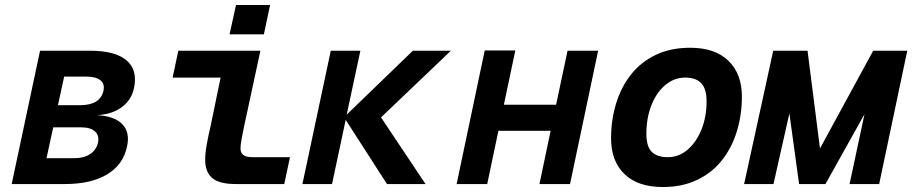

<svg xmlns="http://www.w3.org/2000/svg" viewBox="-20 -740 3668 772"><path d="M27 0 141 -536H343Q443 -536 488.5 -497.5Q534 -459 519 -387Q509 -338 469.5 -309Q430 -280 370 -277Q441 -273 472 -240.5Q503 -208 491 -152Q476 -78 411 -39Q346 0 241 0ZM213 -317H302Q383 -317 396 -375Q402 -403 383.5 -417.5Q365 -432 327 -432H238ZM167 -104H279Q318 -104 342.5 -120.5Q367 -137 374 -166Q380 -195 362 -211.5Q344 -228 306 -228H194Z M929 0Q861 0 833 -24.5Q805 -49 805 -97Q805 -125 811.5 -160.5Q818 -196 827 -234L867 -428H674L697 -536H1027L961 -230Q956 -205 951.5 -181.5Q947 -158 947 -143Q947 -126 958 -117Q969 -108 995 -108H1146L1123 0ZM903 -602 929 -720H1066L1041 -602Z M1196 0 1310 -536H1429L1374 -279L1640 -536H1793L1512 -268L1691 0H1536L1370 -258L1315 0Z M1816 0 1929 -537H2052L2006 -319H2216L2262 -536H2385L2272 0H2149L2194 -214H1984L1939 0Z M2645 12Q2545 12 2491 -40Q2437 -92 2437 -184Q2437 -257 2457 -323Q2477 -389 2516.5 -439.5Q2556 -490 2616 -519Q2676 -548 2755 -548Q2855 -548 2909 -495.5Q2963 -443 2963 -352Q2963 -278 2943 -212.5Q2923 -147 2883.5 -96.5Q2844 -46 2784 -17Q2724 12 2645 12ZM2665 -108Q2709 -108 2744 -137.5Q2779 -167 2800 -218Q2821 -269 2821 -333Q2821 -383 2799.5 -405.5Q2778 -428 2735 -428Q2691 -428 2655.5 -398.5Q2620 -369 2599.5 -317.5Q2579 -266 2579 -202Q2579 -151 2600.5 -129.5Q2622 -108 2665 -108Z M2972 0 3089 -536H3227L3277 -143L3491 -536H3628L3515 0H3396L3456 -281L3299 0H3193L3154 -284L3090 0Z"/></svg>

Font: Geist Mono
Style: Bold Italic
Weight: 700
Italic angle: -12°
Monospace: yes
Designer: Basement.studio, Andrés Briganti, Mateo Zaragoza
Foundry: Basement.studio, Vercel, Andrés Briganti, Guido Ferreyra, Mateo Zaragoza
Version: Version 1.500; ttfautohint (v1.8.4.7-5d5b)